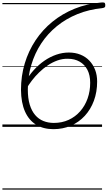

<svg xmlns="http://www.w3.org/2000/svg" viewBox="-20 -1058 898 1601"><path d="M425 19Q342 19 281.5 -18Q221 -55 188.5 -128Q156 -201 155 -309Q155 -425 186.5 -529.5Q218 -634 276.5 -722Q335 -810 417.5 -877Q500 -944 602.5 -985.5Q705 -1027 823 -1037Q841 -1039 849 -1036Q857 -1033 858 -1018Q859 -1002 852.5 -997Q846 -992 831 -990Q721 -979 626 -940.5Q531 -902 454.5 -840Q378 -778 324 -696Q270 -614 241 -516.5Q212 -419 212 -311Q212 -238 228 -185.5Q244 -133 273 -99Q302 -65 342 -49Q382 -33 429 -33Q497 -33 552.5 -58.5Q608 -84 648.5 -130Q689 -176 710.5 -237Q732 -298 732 -368Q732 -431 709 -475.5Q686 -520 644 -544Q602 -568 546 -568Q502 -569 459.5 -554Q417 -539 378.5 -513Q340 -487 306.5 -454.5Q273 -422 246 -386.5Q219 -351 200 -318L192 -379Q223 -431 263 -475Q303 -519 350 -551.5Q397 -584 449 -602Q501 -620 554 -620Q607 -620 650.5 -602.5Q694 -585 725 -552.5Q756 -520 773 -476Q790 -432 790 -378Q790 -291 763 -218Q736 -145 687 -92Q638 -39 571.5 -10Q505 19 425 19ZM0 513H831V523H0ZM0 -20H831V0H0ZM0 -505H831V-500H0ZM0 -1033H831V-1023H0Z"/></svg>

Font: Playwrite IN Guides
Style: Regular
Weight: 400
Designer: Veronika Burian, José Scaglione
Foundry: TypeTogether
Version: Version 1.003